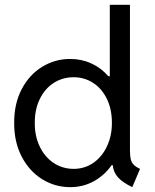

<svg xmlns="http://www.w3.org/2000/svg" viewBox="-20 -772 644 800"><path d="M449.7 -84H445.3Q414.6 -40.5 370.1 -16.4Q325.7 7.8 272.5 7.8Q209 7.8 155.5 -25.4Q102.1 -58.6 70.3 -119.6Q38.6 -180.7 39.1 -259.8Q38.6 -339.4 70.1 -399.9Q101.6 -460.4 155.3 -493.4Q209 -526.4 272.5 -526.4Q319.8 -526.4 360.8 -507.6Q401.9 -488.8 431.6 -454.1H437.5V-752H521.5V-143.6Q521.5 -121.1 524.9 -107.9Q528.3 -94.7 537.4 -85.4Q546.4 -76.2 563.5 -68.4L531.2 7.8Q490.7 -11.7 471.7 -33Q452.6 -54.2 449.7 -84ZM446.3 -259.8Q446.3 -317.4 425 -360.6Q403.8 -403.8 367.4 -427Q331.1 -450.2 287.1 -450.2Q240.2 -450.2 203.1 -426Q166 -401.9 145.3 -358.4Q124.5 -314.9 125 -259.8Q124.5 -205.6 145.3 -161.9Q166 -118.2 203.1 -93.3Q240.2 -68.4 287.1 -68.4Q332.5 -68.4 368.7 -93.3Q404.8 -118.2 425.5 -161.9Q446.3 -205.6 446.3 -259.8Z"/></svg>

Font: Reddit Sans A
Style: Regular
Weight: 400
Designer: Stephen Hutchings
Foundry: Reddit
Version: Version 1.013